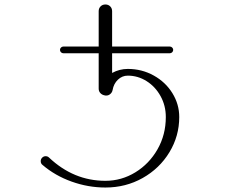

<svg xmlns="http://www.w3.org/2000/svg" viewBox="-20 -823 1040 858"><path d="M170 -86Q162 -92 162 -103Q162 -112 168.5 -118.5Q175 -125 184 -125Q193 -125 199 -119Q309 -15 451 -15Q523 -15 585 -53Q647 -91 684 -156Q721 -221 721 -300Q721 -351 697.5 -393.5Q674 -436 635 -460.5Q596 -485 551 -485Q526 -485 507 -467Q488 -449 483 -420Q481 -410 473 -403Q465 -396 455 -396Q449 -396 447 -397Q436 -399 428.5 -407Q421 -415 421 -427V-585H263Q257 -585 252.5 -589.5Q248 -594 248 -600Q248 -606 252.5 -610.5Q257 -615 263 -615H421V-773Q421 -786 429.5 -794.5Q438 -803 451 -803Q464 -803 472.5 -794.5Q481 -786 481 -773V-615H739Q745 -615 749.5 -610.5Q754 -606 754 -600Q754 -594 749.5 -589.5Q745 -585 739 -585H481V-497Q514 -515 551 -515Q614 -515 667 -485.5Q720 -456 750.5 -406.5Q781 -357 781 -300Q781 -215 737 -142.5Q693 -70 617.5 -27.5Q542 15 451 15Q374 15 300 -11.5Q226 -38 170 -86Z"/></svg>

Font: GL-CurulMinamoto Light
Style: Regular
Weight: 300
Designer: Eunice (kana); Ryoko NISHIZUKA 西塚涼子 (ideographs); Frank Grießhammer (Latin, Greek & Cyrillic); Wenlong ZHANG
Foundry: Gutenberg Labo; Adobe
Version: Version 1.002